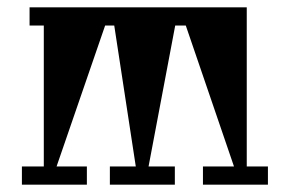

<svg xmlns="http://www.w3.org/2000/svg" viewBox="-20 -506 794 526"><path d="M714 -50V0H536V-50H621L489 -436H460L387 -50H459V0H281V-50H352L293 -436H268L135 -50H218V0H40V-50H100V-436H61V-486H656V-50Z"/></svg>

Font: Chokokutai
Style: Regular
Weight: 400
Designer: 108号,108go
Foundry: Font Zone 108
Version: Version 1.000; ttfautohint (v1.8.3)